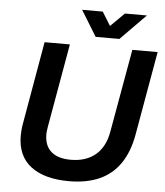

<svg xmlns="http://www.w3.org/2000/svg" viewBox="-59 -920 844 983"><g transform="rotate(5 363.5 -428.0)"><path d="M332 12Q205 12 135.5 -41.5Q66 -95 66 -199Q66 -213 67.5 -229.5Q69 -246 72 -262L146 -686H276L201 -260Q200 -253 198 -240.5Q196 -228 196 -218Q196 -159 230.5 -128.5Q265 -98 332 -98Q409 -98 458 -138.5Q507 -179 521 -258L597 -686H727L651 -254Q635 -165 594 -105.5Q553 -46 487.5 -17Q422 12 332 12ZM656 -868 526 -736H404L323 -868H429L494 -763L438 -764L543 -868Z"/></g></svg>

Font: Archivo Variable SemiBold
Style: Italic
Weight: 600
Italic angle: -10°
Designer: Hector Gatti
Foundry: Omnibus-Type
Version: Version 2.001